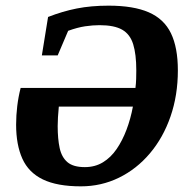

<svg xmlns="http://www.w3.org/2000/svg" viewBox="-20 -649 663 679"><path d="M266 10Q182 10 131.5 -14.5Q81 -39 59 -88Q37 -137 37 -208Q37 -241 41 -274Q45 -307 53 -338H459Q461 -354 461.5 -369.5Q462 -385 462 -400Q462 -457 451 -492.5Q440 -528 412 -544Q384 -560 332 -560Q308 -560 281 -556Q254 -552 221 -540L184 -453H128L150 -589Q201 -609 251.5 -619Q302 -629 364 -629Q452 -629 506 -605.5Q560 -582 584.5 -531.5Q609 -481 609 -400Q609 -312 583 -237Q557 -162 510 -106.5Q463 -51 400.5 -20.5Q338 10 266 10ZM280 -58Q316 -58 344 -75Q372 -92 392.5 -122Q413 -152 427.5 -190.5Q442 -229 450 -272H188Q186 -252 185 -234.5Q184 -217 184 -203Q184 -158 191 -125.5Q198 -93 218.5 -75.5Q239 -58 280 -58Z"/></svg>

Font: Manuale
Style: Bold Italic
Weight: 700
Italic angle: -11°
Version: Version 1.002